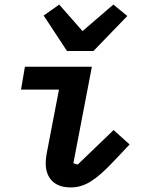

<svg xmlns="http://www.w3.org/2000/svg" viewBox="-20 -808 640 840"><path d="M290 12Q236 12 208 -16.5Q180 -45 180 -93Q180 -107 182 -122Q184 -137 189 -161L238 -416H72L89 -516H382L301 -94L320 -88L477 -239L547 -176L477 -102Q421 -42 378.5 -15Q336 12 290 12ZM273 -585 171 -740 239 -788 341 -672 476 -788 537 -738 389 -585Z"/></svg>

Font: IBM Plex Mono SemiBold
Style: Italic
Weight: 600
Italic angle: -9°
Monospace: yes
Designer: Mike Abbink, Paul van der Laan, Pieter van Rosmalen
Foundry: Bold Monday
Version: Version 2.3